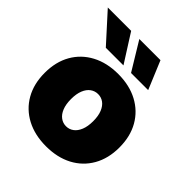

<svg xmlns="http://www.w3.org/2000/svg" viewBox="-206 -878 1022 1022"><g transform="rotate(45 305.5 -366.5)"><path d="M305.7 11.2Q221.2 11.2 157.7 -22.2Q94.2 -55.7 59.3 -116.9Q24.4 -178.2 24.4 -260.7Q24.4 -343.8 59.3 -404.8Q94.2 -465.8 157.7 -499.5Q221.2 -533.2 305.7 -533.2Q390.6 -533.2 453.9 -499.5Q517.1 -465.8 552 -404.8Q586.9 -343.8 586.9 -260.7Q586.9 -178.2 552 -116.9Q517.1 -55.7 453.9 -22.2Q390.6 11.2 305.7 11.2ZM305.7 -139.6Q329.6 -139.6 348.4 -153.6Q367.2 -167.5 378.2 -194.6Q389.2 -221.7 389.2 -261.2Q389.2 -300.8 378.2 -327.6Q367.2 -354.5 348.4 -368.2Q329.6 -381.8 305.7 -381.8Q282.2 -381.8 263.2 -368.2Q244.1 -354.5 233.2 -327.6Q222.2 -300.8 222.2 -261.2Q222.2 -221.7 233.2 -194.6Q244.1 -167.5 263.2 -153.6Q282.2 -139.6 305.7 -139.6ZM350.1 -585 253.4 -744.1H412.6L479 -585ZM160.2 -585 16.1 -744.1H191.9L293 -585Z"/></g></svg>

Font: Inter 28pt Black
Style: Regular
Weight: 900
Designer: Rasmus Andersson
Foundry: rsms
Version: Version 4.001;git-66647c0bb